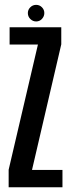

<svg xmlns="http://www.w3.org/2000/svg" viewBox="-20 -790 306 810"><path d="M16.5 0H243.5V-73H115L238.5 -603V-675H20.5V-602H140L16.5 -74ZM132.5 -699.5Q147 -699.5 157 -710.2Q167 -721 167 -735Q167 -749 157 -759.2Q147 -769.5 132.5 -769.5Q118 -769.5 107.8 -759.2Q97.5 -749 97.5 -735Q97.5 -720 108 -709.8Q118.5 -699.5 132.5 -699.5Z"/></svg>

Font: Anybody ExtraCondensed Medium
Style: Regular
Weight: 500
Width: 2
Version: Version 1.113;gftools[0.9.25]